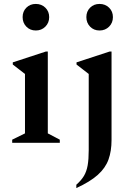

<svg xmlns="http://www.w3.org/2000/svg" viewBox="-20 -726 688 976"><path d="M162 -571Q133 -571 114 -590.5Q95 -610 95 -639Q95 -668 114 -687Q133 -706 162 -706Q191 -706 210.5 -687Q230 -668 230 -639Q230 -610 210.5 -590.5Q191 -571 162 -571ZM42 0V-16L107 -48V-350L45 -398V-409L213 -464H223V-48L284 -16V0ZM486 -571Q457 -571 438 -590.5Q419 -610 419 -639Q419 -668 438 -687Q457 -706 486 -706Q515 -706 534.5 -687Q554 -668 554 -639Q554 -610 534.5 -590.5Q515 -571 486 -571ZM368 230V213Q393 191 406.5 168.5Q420 146 425.5 115Q431 84 431 37V-350L369 -398V-409L537 -464H547V-14Q547 42 531.5 85Q516 128 477 163Q438 198 368 230Z"/></svg>

Font: Spectral SemiBold
Style: Regular
Weight: 600
Designer: Jean-Baptiste Levee
Foundry: Production Type
Version: Version 2.001